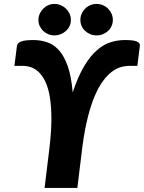

<svg xmlns="http://www.w3.org/2000/svg" viewBox="-20 -932 714 952"><path d="M64 -704.5Q66 -718.5 84.2 -726Q102.5 -733.5 145 -733.5Q180 -733.5 212.5 -723Q245 -712.5 271.2 -684Q297.5 -655.5 315.5 -605Q333.5 -554.5 340.5 -474Q367.5 -554.5 398 -605Q428.5 -655.5 461.8 -684Q495 -712.5 529.8 -723Q564.5 -733.5 600 -733.5Q642.5 -733.5 659 -726Q675.5 -718.5 673.5 -704.5L661 -605.5H621.5Q600 -605.5 577.5 -598.8Q555 -592 533 -575Q511 -558 489.8 -529Q468.5 -500 449.8 -456Q431 -412 415.5 -351Q400 -290 389 -208.5L363.5 0H201L224 -188.5Q234.5 -274 234.8 -338.2Q235 -402.5 227.5 -448.8Q220 -495 205.8 -525.2Q191.5 -555.5 173.2 -573.5Q155 -591.5 133.8 -598.5Q112.5 -605.5 90.5 -605.5H51.5ZM331.5 -833Q331.5 -817 325 -803Q318.5 -789 307.2 -778.8Q296 -768.5 281.2 -762.5Q266.5 -756.5 249.5 -756.5Q233.5 -756.5 219.2 -762.5Q205 -768.5 194.2 -778.8Q183.5 -789 177 -803Q170.5 -817 170.5 -833Q170.5 -849.5 177 -863.8Q183.5 -878 194.2 -889Q205 -900 219.2 -906.2Q233.5 -912.5 249.5 -912.5Q266.5 -912.5 281.2 -906.2Q296 -900 307.2 -889Q318.5 -878 325 -863.8Q331.5 -849.5 331.5 -833ZM539.5 -833Q539.5 -817 533.2 -803Q527 -789 516 -778.8Q505 -768.5 490.2 -762.5Q475.5 -756.5 458.5 -756.5Q442 -756.5 427.5 -762.5Q413 -768.5 402 -778.8Q391 -789 384.8 -803Q378.5 -817 378.5 -833Q378.5 -849.5 384.8 -863.8Q391 -878 402 -889Q413 -900 427.5 -906.2Q442 -912.5 458.5 -912.5Q475.5 -912.5 490.2 -906.2Q505 -900 516 -889Q527 -878 533.2 -863.8Q539.5 -849.5 539.5 -833Z"/></svg>

Font: Lato ExtraBold
Style: Italic
Weight: 800
Italic angle: -7°
Designer: Lukasz Dziedzic with Adam Twardoch and Botio Nikoltchev
Foundry: tyPoland Lukasz Dziedzic
Version: Version 2.015; 2015-08-06; http://www.latofonts.com/